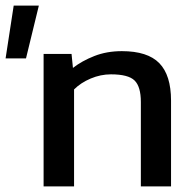

<svg xmlns="http://www.w3.org/2000/svg" viewBox="-37 -667 691 687"><path d="M-17 -458 12 -647H102L56 -458ZM119 0V-474H219L224 -424Q256 -449 300.5 -466.5Q345 -484 399 -484Q491 -484 533 -441Q575 -398 575 -307V0H467V-302Q467 -357 444.5 -379Q422 -401 360 -401Q323 -401 287.5 -386Q252 -371 228 -347V0Z"/></svg>

Font: Kanit
Style: Regular
Weight: 400
Designer: Katatrad Team
Foundry: CadsonDemak
Version: Version 2.000; ttfautohint (v1.8.3)